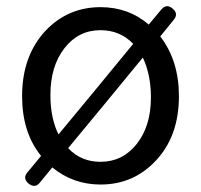

<svg xmlns="http://www.w3.org/2000/svg" viewBox="-20 -580 646 617"><path d="M72 10Q52 -7 68 -26L112 -79Q51 -154 51 -271Q51 -401 127 -482Q199 -557 303 -557Q393 -557 458 -501L498 -549Q515 -569 534 -553Q555 -536 538 -516L495 -463Q555 -385 555 -271Q555 -141 479 -62Q408 13 303 13Q215 13 148 -42L108 7Q92 26 72 10ZM303 -60Q374 -60 419.5 -117.5Q465 -175 465 -267Q465 -340 439 -395L319 -249L199 -104Q240 -60 303 -60ZM168 -148 288 -293 408 -439Q366 -483 303 -483Q232 -483 187 -425Q142 -367 142 -275Q142 -200 168 -148Z"/></svg>

Font: GenSenRounded TW R
Style: Regular
Weight: 400
Version: Version 1.501;PS 1;hotconv 16.6.51;makeotf.lib2.5.65220